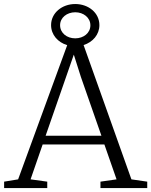

<svg xmlns="http://www.w3.org/2000/svg" viewBox="-20 -958 770 978"><path d="M1 0H220.7V-32.7L135.7 -44.4L197.3 -222.2H511.7L573.7 -44.4L491.7 -32.7V0H730V-32.7L649.4 -44.4L405.8 -728.5C452.6 -743.2 486.3 -781.7 486.3 -830.1C486.3 -892.6 430.7 -937.5 363.3 -937.5C295.9 -937.5 240.2 -892.1 240.2 -830.1C240.2 -780.8 274.9 -742.2 322.3 -728L72.3 -44.4L1 -32.7ZM363.3 -762.7C320.8 -762.7 286.1 -789.6 286.1 -829.6C286.1 -868.2 320.8 -895.5 363.3 -895.5C405.3 -895.5 440.4 -868.2 440.4 -829.1C440.4 -789.6 405.3 -762.7 363.3 -762.7ZM212.4 -266.6 356 -679.7 392.1 -565.9 496.6 -266.6Z"/></svg>

Font: Merriweather
Style: Light
Weight: 250
Designer: Eben Sorkin ( eben@eyebytes.com )
Foundry: Sorkin Type Co.
Version: Version 1.003